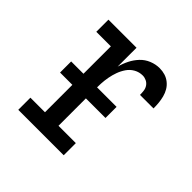

<svg xmlns="http://www.w3.org/2000/svg" viewBox="-142 -656 783 783"><g transform="rotate(45 250.0 -264.0)"><path d="M65 0V-70H149V-450H65V-520H227V-411Q233 -434 243.5 -455Q254 -476 270 -493Q286 -510 308 -519Q330 -528 353 -528Q369 -528 384 -523.5Q399 -519 411.5 -509Q424 -499 432 -485.5Q440 -472 444 -456.5Q448 -441 449.5 -425.5Q451 -410 451 -394H373Q373 -406 371.5 -417.5Q370 -429 363.5 -438.5Q357 -448 346.5 -453Q336 -458 325 -458Q305 -458 288 -448.5Q271 -439 260 -423Q249 -407 242.5 -389Q236 -371 232.5 -352Q229 -333 228 -314Q227 -295 227 -276V-70H327V0ZM78 -228V-292H340V-228Z"/></g></svg>

Font: Iosevka Curly Slab
Style: Regular
Weight: 400
Monospace: yes
Designer: Belleve Invis
Foundry: Belleve Invis
Version: Version 22.1.2; ttfautohint (v1.8.4)